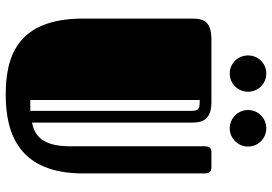

<svg xmlns="http://www.w3.org/2000/svg" viewBox="-160 -773 952 672"><g transform="rotate(90 316.0 -437.0)"><path d="M587 -678C587 -700 575 -701 563 -701H512C495 -701 492 -689 492 -678V-208C492 -125 467 -84 409 -73V-620C409 -651 414 -701 338 -701H120C58 -701 45 -678 45 -633V-252C45 -21 178 19 312 19C451 19 587 -30 587 -252ZM368 -67H330V-660C361 -660 368 -658 368 -629ZM174 -829C174 -794 202 -765 237 -765C273 -765 301 -794 301 -829C301 -865 273 -893 237 -893C202 -893 174 -865 174 -829ZM365 -829C365 -794 394 -765 429 -765C464 -765 493 -794 493 -829C493 -865 464 -893 429 -893C394 -893 365 -865 365 -829Z"/></g></svg>

Font: Fascinate Inline
Style: Regular
Weight: 900
Designer: Astigmatic (AOETI)
Foundry: Astigmatic (AOETI)
Version: Version 1.000